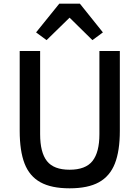

<svg xmlns="http://www.w3.org/2000/svg" viewBox="-20 -1010 758 1043"><path d="M302 -990H414L539 -834L482 -792L358 -914L233 -792L176 -834ZM87 -733H198V-281Q198 -182 235 -135Q272 -88 358 -88Q445 -88 482.5 -135.5Q520 -183 520 -281V-733H631V-299Q631 -190 604 -121.5Q577 -53 517.5 -20Q458 13 358 13Q259 13 199.5 -20Q140 -53 113.5 -121.5Q87 -190 87 -299Z"/></svg>

Font: IBM Plex Sans JP Medium
Style: Regular
Weight: 500
Designer: Mike Abbink; Paul van der Laan; Pieter van Rosmalen; Wujin Sim; Yejin Wi; Jinhee Kim; Boomi Park; Yona Kim; Kichan Ma
Foundry: Sandoll Inc.
Version: Version 1.001